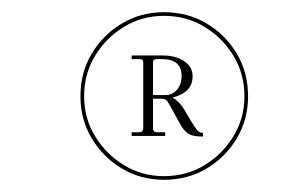

<svg xmlns="http://www.w3.org/2000/svg" viewBox="-20 -479 490 315"><path d="M112 -321Q112 -360 130.5 -391Q149 -422 180 -440.5Q211 -459 249 -459Q288 -459 319 -440.5Q350 -422 368.5 -391Q387 -360 387 -321Q387 -283 368.5 -252Q350 -221 319 -202.5Q288 -184 249 -184Q211 -184 180 -202.5Q149 -221 130.5 -252Q112 -283 112 -321ZM118 -321Q118 -285 136 -255.5Q154 -226 183.5 -208Q213 -190 249 -190Q286 -190 315.5 -208Q345 -226 363 -255.5Q381 -285 381 -321Q381 -358 363 -387.5Q345 -417 315.5 -435Q286 -453 249 -453Q213 -453 183.5 -435Q154 -417 136 -387.5Q118 -358 118 -321ZM231 -317V-269Q231 -262 238 -262H251V-256H196V-262H208Q215 -262 215 -269V-377Q215 -382 209 -382H196V-388H246Q269 -388 282.5 -378.5Q296 -369 296 -354Q296 -327 263 -319Q275 -312 283 -298L293 -281Q301 -268 304.5 -264.5Q308 -261 313 -261V-255Q297 -255 290 -259Q283 -263 277 -273L257 -309Q253 -317 246 -317ZM246 -382H237Q231 -382 231 -377V-323H251Q263 -323 270.5 -332Q278 -341 278 -354Q278 -382 246 -382Z"/></svg>

Font: Ballet 72pt
Style: Regular
Weight: 400
Designer: Maximiliano R. Sproviero
Foundry: Omnibus-Type
Version: Version 1.100; ttfautohint (v1.8.3)